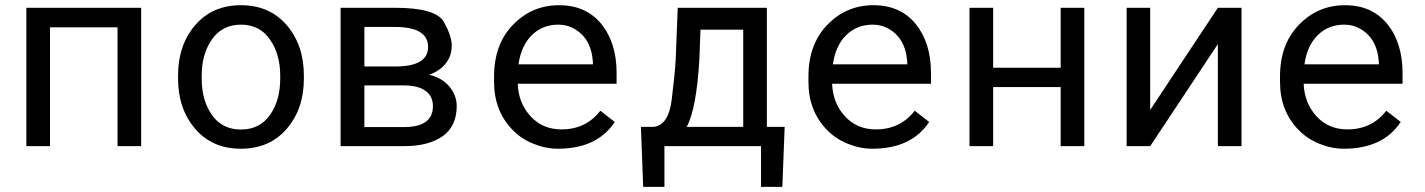

<svg xmlns="http://www.w3.org/2000/svg" viewBox="-20 -558 5441 733"><path d="M519 0H428.7V-453.6H170.9V0H80.6V-528.3H519Z M750 -258.3Q750 -174.8 789.1 -119.1Q828.1 -63.5 899.9 -63.5Q971.7 -63.5 1010.7 -119.1Q1049.8 -174.8 1049.8 -258.3V-269Q1049.8 -351.1 1010.3 -407.7Q971.2 -463.9 899.9 -463.9Q828.6 -463.9 789.1 -407.7Q750 -351.6 750 -269ZM659.7 -269Q659.7 -385.7 725.1 -461.9Q790.5 -538.1 899.9 -538.1Q1009.3 -538.1 1074.7 -461.9Q1140.1 -385.7 1140.1 -269V-258.3Q1140.1 -142.1 1074.7 -66.4Q1009.3 9.8 899.9 9.8Q790 9.8 725.1 -66.4Q659.7 -142.6 659.7 -258.3Z M1614.3 -378.4Q1614.3 -455.1 1487.8 -455.1H1371.1V-304.2H1488.8Q1614.3 -304.2 1614.3 -378.4ZM1521.5 -72.8Q1632.8 -72.8 1632.8 -152.8Q1632.8 -190.9 1604.2 -211.4Q1575.7 -231.9 1521.5 -231.9H1371.1V-72.8ZM1280.3 0V-528.3H1487.8Q1644 -528.3 1674.3 -474.6Q1704.6 -420.9 1704.6 -383.3Q1704.6 -345.7 1682.6 -316.9Q1660.6 -288.1 1618.7 -272.5Q1667.5 -261.2 1695.6 -227.5Q1723.6 -193.8 1723.6 -153.3Q1723.6 -76.7 1670.2 -38.3Q1616.7 0 1521.5 0Z M2110.8 -463.9Q2051.3 -463.9 2010.3 -423.8Q1969.7 -383.8 1959.5 -312.5H2243.7V-319.3Q2237.8 -415 2166.5 -451.2Q2142.1 -463.9 2110.8 -463.9ZM2327.1 -92.3Q2259.3 9.8 2109.9 9.8Q2063 9.8 2016.1 -9.3Q1969.2 -28.3 1936.5 -62.5Q1866.2 -134.8 1866.2 -245.6V-266.1Q1866.2 -389.2 1938.5 -463.4Q2010.7 -538.1 2114.3 -538.1Q2217.3 -538.1 2275.9 -466.3Q2334 -394.5 2334 -278.8V-238.3H1956.5Q1959.5 -164.1 2005.4 -114.3Q2051.3 -64 2123.5 -64Q2216.8 -64 2272 -135.3Z M2817.4 -73.7V-444.8H2654.3L2649.9 -330.1Q2638.7 -141.6 2601.6 -73.7ZM2907.7 -528.3V-73.7H2975.6L2966.8 155.3H2885.3V0H2516.6V155.3H2435.5L2426.8 -73.7H2476.6Q2532.7 -81.5 2544.4 -177.5Q2556.2 -273.4 2559.6 -330.1L2567.4 -528.3Z M3311 -463.9Q3251.5 -463.9 3210.4 -423.8Q3169.9 -383.8 3159.7 -312.5H3443.8V-319.3Q3438 -415 3366.7 -451.2Q3342.3 -463.9 3311 -463.9ZM3527.3 -92.3Q3459.5 9.8 3310.1 9.8Q3263.2 9.8 3216.3 -9.3Q3169.4 -28.3 3136.7 -62.5Q3066.4 -134.8 3066.4 -245.6V-266.1Q3066.4 -389.2 3138.7 -463.4Q3210.9 -538.1 3314.5 -538.1Q3417.5 -538.1 3476.1 -466.3Q3534.2 -394.5 3534.2 -278.8V-238.3H3156.7Q3159.7 -164.1 3205.6 -114.3Q3251.5 -64 3323.7 -64Q3417 -64 3472.2 -135.3Z M4119.6 0H4029.3V-225.6H3771.5V0H3681.2V-528.3H3771.5V-299.3H4029.3V-528.3H4119.6Z M4719.7 -528.3V0H4629.4V-389.6L4371.1 0H4281.2V-528.3H4371.1V-138.2L4629.4 -528.3Z M5111.3 -463.9Q5051.8 -463.9 5010.7 -423.8Q4970.2 -383.8 4960 -312.5H5244.1V-319.3Q5238.3 -415 5167 -451.2Q5142.6 -463.9 5111.3 -463.9ZM5327.6 -92.3Q5259.8 9.8 5110.4 9.8Q5063.5 9.8 5016.6 -9.3Q4969.7 -28.3 4937 -62.5Q4866.7 -134.8 4866.7 -245.6V-266.1Q4866.7 -389.2 4939 -463.4Q5011.2 -538.1 5114.7 -538.1Q5217.8 -538.1 5276.4 -466.3Q5334.5 -394.5 5334.5 -278.8V-238.3H4957Q4960 -164.1 5005.9 -114.3Q5051.8 -64 5124 -64Q5217.3 -64 5272.5 -135.3Z"/></svg>

Font: RobotoMono-Regular
Style: Regular
Weight: 400
Designer: Google
Version: Version 2.000985; 2015; ttfautohint (v1.3)